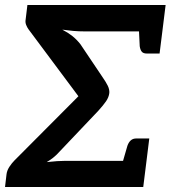

<svg xmlns="http://www.w3.org/2000/svg" viewBox="-22 -744 679 764"><path d="M-2 0 4 -51Q6 -66 15.5 -80.5Q25 -95 36 -106L290 -361L91 -628Q86 -635 82 -645Q78 -655 80 -666L87 -724H637L624 -619H318Q291 -619 269 -621Q247 -623 226 -626Q249 -614 266 -600.5Q283 -587 298 -568L386 -437Q400 -417 407 -402.5Q414 -388 413 -374Q411 -357 400 -341Q389 -325 369 -303L219 -145Q202 -126 189 -116Q176 -106 164 -99Q208 -104 239 -104H561L548 0ZM461 -81 485 -164Q490 -178 498.5 -185.5Q507 -193 520 -193H572L561 -104ZM530 -642 624 -619 613 -531H562Q548 -531 542 -538.5Q536 -546 534 -560Z"/></svg>

Font: Aleo
Style: Bold Italic
Weight: 700
Italic angle: -7°
Version: Version 2.001;gftools[0.9.29]